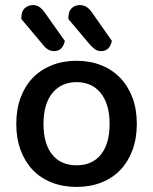

<svg xmlns="http://www.w3.org/2000/svg" viewBox="-20 -721 602 755"><path d="M518 -234Q518 -177 501 -131Q484 -85 453.5 -53Q423 -21 379 -3.5Q335 14 281 14Q227 14 183 -3.5Q139 -21 108.5 -53Q78 -85 61 -131Q44 -177 44 -234Q44 -291 61 -337Q78 -383 109 -415Q140 -447 184 -464.5Q228 -482 281 -482Q334 -482 378 -464.5Q422 -447 453 -414.5Q484 -382 501 -336.5Q518 -291 518 -234ZM281 -398Q221 -398 186 -355Q151 -312 151 -234Q151 -156 185 -113.5Q219 -71 281 -71Q343 -71 377 -113.5Q411 -156 411 -234Q411 -311 376.5 -354.5Q342 -398 281 -398ZM64 -646V-652Q64 -677 77.5 -689Q91 -701 110 -701Q124 -701 135 -693.5Q146 -686 155 -673L235 -560Q226 -520 193 -520Q179 -520 168 -527Q157 -534 149 -545ZM249 -646V-652Q249 -677 262 -689Q275 -701 294 -701Q309 -701 320.5 -693.5Q332 -686 341 -673L420 -560Q411 -520 378 -520Q364 -520 354 -527Q344 -534 334 -545Z"/></svg>

Font: Baloo Bhaina 2 Medium
Style: Regular
Weight: 500
Designer: Yesha Goshar, Manish Minz, Shuchita Grover and Ek Type
Foundry: Ek Type
Version: Version 1.640;hotconv 1.0.111;makeotfexe 2.5.65597; ttfautoh